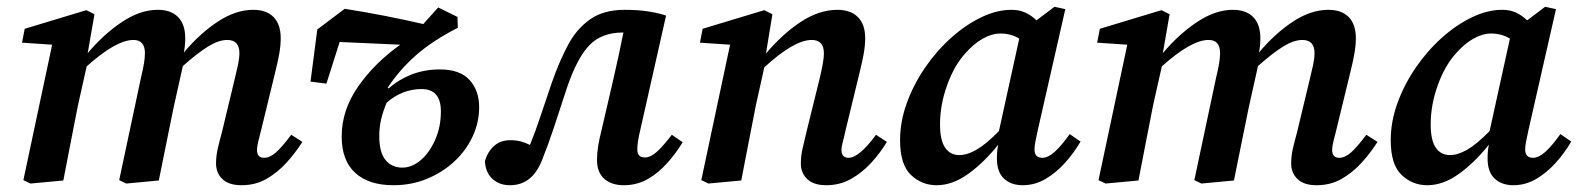

<svg xmlns="http://www.w3.org/2000/svg" viewBox="-20 -533 4664 567"><path d="M693 14Q656 14 637 -4Q618 -22 618 -50Q618 -72 623 -94Q628 -116 635 -141L672 -295Q678 -319 682.5 -340Q687 -361 687 -376Q687 -415 651 -415Q626 -415 595 -396Q564 -377 520 -338L493 -217Q482 -163 471 -109Q460 -55 449 0L353 9L332 -1L397 -307Q402 -327 405 -344.5Q408 -362 408 -376Q408 -415 374 -415Q323 -415 236 -337L210 -221Q199 -166 188.5 -111Q178 -56 167 0L70 9L49 -1L134 -401L45 -407L53 -448L235 -503L259 -491L239 -376Q286 -432 340 -468Q394 -504 446 -504Q485 -504 506 -482.5Q527 -461 527 -420Q527 -409 526 -398.5Q525 -388 523 -378Q570 -434 623 -469Q676 -504 728 -504Q767 -504 788 -482.5Q809 -461 809 -420Q809 -398 804.5 -373.5Q800 -349 794 -325L751 -148Q746 -129 742.5 -114.5Q739 -100 739 -90Q739 -67 760 -67Q777 -67 795 -83Q813 -99 840 -135L873 -114Q852 -81 825.5 -52Q799 -23 766.5 -4.5Q734 14 693 14Z M1100 -132Q1100 -83 1118.5 -60.5Q1137 -38 1168 -38Q1197 -38 1223 -60.5Q1249 -83 1265.5 -121Q1282 -159 1282 -204Q1282 -270 1225 -270Q1168 -270 1122 -230Q1112 -207 1106 -182.5Q1100 -158 1100 -132ZM1142 14Q1069 14 1029 -22.5Q989 -59 989 -130Q989 -207 1037 -276.5Q1085 -346 1162 -401L983 -409L944 -286L897 -292L917 -446L998 -507Q1056 -498 1115 -486.5Q1174 -475 1230 -462L1274 -511L1331 -483L1332 -451Q1256 -412 1207.5 -369Q1159 -326 1125 -274L1128 -272Q1157 -298 1195.5 -313Q1234 -328 1279 -328Q1338 -328 1366.5 -297Q1395 -266 1395 -216Q1395 -171 1375.5 -129.5Q1356 -88 1321.5 -56Q1287 -24 1241 -5Q1195 14 1142 14Z M1486 14Q1455 14 1434.5 -4.5Q1414 -23 1412 -57Q1420 -85 1439 -102Q1458 -119 1487 -119Q1504 -119 1517.5 -115.5Q1531 -112 1545 -105Q1561 -144 1576 -189.5Q1591 -235 1610 -290Q1631 -350 1656.5 -398.5Q1682 -447 1722 -475.5Q1762 -504 1825 -504Q1863 -504 1893 -499.5Q1923 -495 1947 -487L1871 -150Q1862 -113 1862 -92Q1862 -68 1884 -68Q1901 -68 1919.5 -84.5Q1938 -101 1964 -135L1996 -113Q1976 -80 1950 -51Q1924 -22 1892.5 -4Q1861 14 1822 14Q1786 14 1764.5 -5Q1743 -24 1743 -61Q1743 -80 1746.5 -102Q1750 -124 1757 -151L1792 -302Q1800 -336 1807 -369.5Q1814 -403 1821 -437H1820Q1757 -437 1721 -400Q1685 -363 1655 -276Q1632 -205 1615.5 -155.5Q1599 -106 1581 -61Q1552 14 1486 14Z M2420 14Q2383 14 2364 -4Q2345 -22 2345 -50Q2345 -72 2350 -94Q2355 -116 2361 -141L2399 -295Q2405 -319 2409 -340Q2413 -361 2413 -376Q2413 -415 2377 -415Q2325 -415 2237 -334L2212 -221Q2201 -166 2190.5 -111Q2180 -56 2169 0L2072 9L2051 -1L2136 -401L2047 -407L2055 -448L2237 -503L2261 -491L2242 -375Q2291 -433 2345 -468.5Q2399 -504 2453 -504Q2492 -504 2513.5 -482.5Q2535 -461 2535 -420Q2535 -398 2530.5 -373.5Q2526 -349 2520 -325L2477 -148Q2473 -129 2469 -114.5Q2465 -100 2465 -90Q2465 -67 2486 -67Q2517 -67 2567 -135L2599 -114Q2580 -82 2553 -52.5Q2526 -23 2493 -4.5Q2460 14 2420 14Z M2756 -166Q2756 -119 2771 -97Q2786 -75 2813 -75Q2836 -75 2864 -91Q2892 -107 2930 -146L2990 -419Q2965 -434 2935 -434Q2909 -434 2882.5 -419Q2856 -404 2832 -377Q2798 -340 2777 -281.5Q2756 -223 2756 -166ZM3000 14Q2966 14 2945 -5.5Q2924 -25 2924 -65Q2924 -89 2928 -106Q2887 -54 2840 -20Q2793 14 2746 14Q2702 14 2670 -16.5Q2638 -47 2638 -119Q2638 -174 2658 -229Q2678 -284 2712 -333.5Q2746 -383 2789 -421.5Q2832 -460 2878 -482Q2924 -504 2967 -504Q2990 -504 3007.5 -496Q3025 -488 3041 -473L3094 -513L3126 -506L3045 -150Q3041 -131 3038 -116.5Q3035 -102 3035 -92Q3035 -67 3058 -67Q3075 -67 3094.5 -84.5Q3114 -102 3139 -137L3171 -115Q3152 -82 3125.5 -52.5Q3099 -23 3067.5 -4.5Q3036 14 3000 14Z M3868 14Q3831 14 3812 -4Q3793 -22 3793 -50Q3793 -72 3798 -94Q3803 -116 3810 -141L3847 -295Q3853 -319 3857.5 -340Q3862 -361 3862 -376Q3862 -415 3826 -415Q3801 -415 3770 -396Q3739 -377 3695 -338L3668 -217Q3657 -163 3646 -109Q3635 -55 3624 0L3528 9L3507 -1L3572 -307Q3577 -327 3580 -344.5Q3583 -362 3583 -376Q3583 -415 3549 -415Q3498 -415 3411 -337L3385 -221Q3374 -166 3363.5 -111Q3353 -56 3342 0L3245 9L3224 -1L3309 -401L3220 -407L3228 -448L3410 -503L3434 -491L3414 -376Q3461 -432 3515 -468Q3569 -504 3621 -504Q3660 -504 3681 -482.5Q3702 -461 3702 -420Q3702 -409 3701 -398.5Q3700 -388 3698 -378Q3745 -434 3798 -469Q3851 -504 3903 -504Q3942 -504 3963 -482.5Q3984 -461 3984 -420Q3984 -398 3979.5 -373.5Q3975 -349 3969 -325L3926 -148Q3921 -129 3917.5 -114.5Q3914 -100 3914 -90Q3914 -67 3935 -67Q3952 -67 3970 -83Q3988 -99 4015 -135L4048 -114Q4027 -81 4000.5 -52Q3974 -23 3941.5 -4.5Q3909 14 3868 14Z M4205 -166Q4205 -119 4220 -97Q4235 -75 4262 -75Q4285 -75 4313 -91Q4341 -107 4379 -146L4439 -419Q4414 -434 4384 -434Q4358 -434 4331.5 -419Q4305 -404 4281 -377Q4247 -340 4226 -281.5Q4205 -223 4205 -166ZM4449 14Q4415 14 4394 -5.5Q4373 -25 4373 -65Q4373 -89 4377 -106Q4336 -54 4289 -20Q4242 14 4195 14Q4151 14 4119 -16.5Q4087 -47 4087 -119Q4087 -174 4107 -229Q4127 -284 4161 -333.5Q4195 -383 4238 -421.5Q4281 -460 4327 -482Q4373 -504 4416 -504Q4439 -504 4456.5 -496Q4474 -488 4490 -473L4543 -513L4575 -506L4494 -150Q4490 -131 4487 -116.5Q4484 -102 4484 -92Q4484 -67 4507 -67Q4524 -67 4543.5 -84.5Q4563 -102 4588 -137L4620 -115Q4601 -82 4574.5 -52.5Q4548 -23 4516.5 -4.5Q4485 14 4449 14Z"/></svg>

Font: Source Serif 4 SmText Semibold
Style: Italic
Weight: 600
Italic angle: -12°
Designer: Frank Grießhammer
Foundry: Adobe
Version: Version 4.005;hotconv 1.1.0;makeotfexe 2.6.0